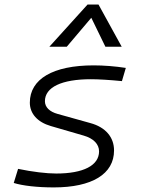

<svg xmlns="http://www.w3.org/2000/svg" viewBox="-20 -815 626 845"><path d="M216.8 9.8C385.3 9.8 481.9 -49.3 481.9 -152.8C481.9 -211.4 444.3 -255.4 377.4 -273.4L233.9 -313.5C198.2 -323.2 177.7 -343.3 177.7 -369.6C177.7 -431.2 251.5 -466.3 379.9 -466.3C412.6 -466.3 462.4 -463.4 516.6 -458L533.7 -516.1C487.3 -523.4 436 -527.3 392.1 -527.3C213.4 -527.3 111.3 -467.3 111.3 -363.3C111.3 -314.9 145 -277.3 203.6 -260.3L348.1 -218.3C391.1 -206.1 416 -180.7 416 -148.9C416 -86.9 347.2 -51.3 227.5 -51.3C184.6 -51.3 123.5 -58.6 59.6 -71.8L40.5 -9.8C79.6 2.4 144 9.8 216.8 9.8ZM413.6 -794.9H365.2L197.3 -609.4H273.9L381.8 -736.8L443.8 -609.4H515.6Z"/></svg>

Font: Cascadia Mono NF Light
Style: Italic
Weight: 300
Italic angle: -10°
Monospace: yes
Designer: Aaron Bell
Foundry: Saja Typeworks
Version: Version 2404.023